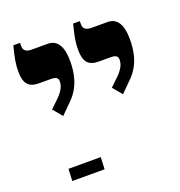

<svg xmlns="http://www.w3.org/2000/svg" viewBox="-140 -765 958 1023"><g transform="rotate(-20 339.5 -253.5)"><path d="M508 -202 565 -259C633 -323 643 -405 643 -466C643 -548 616 -592 562 -592H471C439 -592 425 -605 425 -628V-647H387C370 -579 364 -551 364 -506C364 -437 389 -410 446 -410H511C541 -410 554 -403 554 -382C554 -359 545 -334 511 -300L464 -255ZM169 -202 226 -259C294 -323 304 -405 304 -466C304 -548 277 -592 223 -592H132C100 -592 86 -605 86 -628V-647H48C31 -579 25 -551 25 -506C25 -437 50 -410 107 -410H172C202 -410 215 -403 215 -382C215 -359 206 -334 172 -300L125 -255ZM96 140H279L282 72H99Z"/></g></svg>

Font: Noto Serif Hebrew Extra
Style: Regular
Weight: 800
Designer: Monotype Design Team
Foundry: Monotype Imaging Inc.
Version: Version 1.901